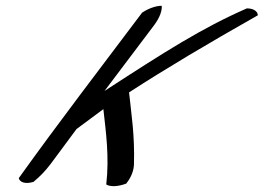

<svg xmlns="http://www.w3.org/2000/svg" viewBox="-20 -628 913 665"><path d="M472 -584C329 -394 181 -201 45 -11C48 2 65 11 96 2C147 -41 154 -60 245 -181L338 -250C347 -169 359 -85 348 11C363 20 390 18 417 8C434 -13 443 -36 444 -58C447 -160 435 -232 427 -308C552 -389 698 -476 873 -575C873 -588 859 -599 835 -599C678 -530 553 -450 342 -313L514 -541C535 -569 542 -594 540 -608C518 -608 491 -597 472 -584Z"/></svg>

Font: Snowfall
Style: SuperObl
Weight: 400
Designer: Jasper
Foundry: Cannot Into Space Fonts
Version: Version 0.9